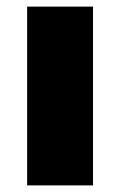

<svg xmlns="http://www.w3.org/2000/svg" viewBox="-20 -560 363 580"><path d="M261 -540V0H62V-540Z"/></svg>

Font: Pathway Extreme ExtraBold
Style: Regular
Weight: 800
Designer: Eduardo Rodriguez Tunni
Foundry: Eduardo Rodriguez Tunni
Version: Version 1.001;gftools[0.9.26]